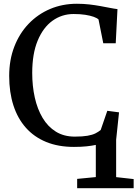

<svg xmlns="http://www.w3.org/2000/svg" viewBox="-20 -771 731 1022"><path d="M390.7 230.8V181.2L490 171.6V0.3Q469.1 4.9 441 7.9Q412.8 11 373.5 11Q290 11 225.7 -15.4Q161.3 -41.9 117.5 -91.3Q73.7 -140.7 51.3 -210.4Q28.9 -280.1 28.9 -366.6Q28.9 -452.2 56.2 -522.7Q83.4 -593.2 132.4 -644.4Q181.4 -695.5 246.9 -723.3Q312.5 -751 389.3 -751Q423.8 -751 455.2 -747.4Q486.6 -743.7 514.1 -738.7Q541.7 -733.7 564.9 -729.1Q588.1 -724.5 605.3 -722.5L596 -540.7H529.7L504.4 -667.5Q496.4 -675 478.7 -681.5Q460.9 -687.9 434.1 -692.2Q407.3 -696.4 371.9 -696.4Q309.2 -696.4 259.3 -660.5Q209.5 -624.7 180.5 -554.7Q151.5 -484.8 151.5 -382.6Q151.5 -313.1 165.2 -251.7Q178.9 -190.4 206.7 -143.6Q234.5 -96.8 277.3 -70.3Q320 -43.8 378 -43.8Q419.6 -43.8 445.8 -48.4Q472 -53 488.1 -61.1Q504.2 -69.3 515.9 -79L551.2 -181.2L613.6 -173L598.2 -27V171.8L691.4 182.2V230.8Z"/></svg>

Font: Merriweather Light
Style: Regular
Weight: 300
Designer: Eben Sorkin
Foundry: Eben Sorkin
Version: Version 2.100